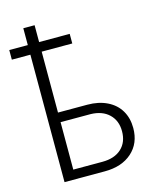

<svg xmlns="http://www.w3.org/2000/svg" viewBox="-132 -880 786 962"><g transform="rotate(-15 260.5 -399.0)"><path d="M299.3 -661.1H140.6V-345.2H292.5Q351.1 -345.2 395 -323.7Q439 -302.2 461.9 -263.4Q484.9 -224.6 484.9 -173.3Q484.9 -93.8 432.1 -46.9Q379.4 0 291 0H82V-661.1H-14.2V-710.9H82V-798.3H140.6V-710.9H299.3ZM140.6 -295.4V-49.3H291.5Q355 -49.3 390.6 -82.3Q426.3 -115.2 426.3 -172.4Q426.3 -227.1 391.6 -260.5Q356.9 -293.9 296.9 -295.4Z"/></g></svg>

Font: RobotoInd Light
Style: Regular
Weight: 300
Designer: Google
Version: Version 2.001151; 2014